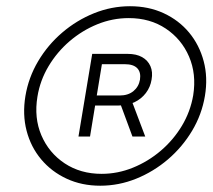

<svg xmlns="http://www.w3.org/2000/svg" viewBox="-20 -757 673 608"><path d="M297.4 -168.9Q238.8 -168.9 190.9 -191.2Q143.1 -213.4 110.4 -252.4Q77.6 -291.5 64.2 -343Q50.8 -394.5 60.5 -453.1Q70.3 -511.7 100.8 -563.2Q131.3 -614.7 177 -653.8Q222.7 -692.9 277.8 -715.1Q333 -737.3 391.6 -737.3Q450.7 -737.3 498.5 -715.1Q546.4 -692.9 578.9 -653.8Q611.3 -614.7 625 -563.2Q638.7 -511.7 628.9 -453.1Q619.1 -394.5 588.4 -343Q557.6 -291.5 512 -252.4Q466.3 -213.4 411.4 -191.2Q356.4 -168.9 297.4 -168.9ZM301.8 -206.5Q353 -206.5 401.1 -226.1Q449.2 -245.6 489.3 -279.8Q529.3 -314 556.2 -358.9Q583 -403.8 591.8 -455.1Q602.5 -522.5 578.6 -577.9Q554.7 -633.3 504.9 -666.5Q455.1 -699.7 387.7 -699.7Q336.4 -699.7 288.3 -680.2Q240.2 -660.6 200.4 -626.5Q160.6 -592.3 133.8 -547.4Q106.9 -502.4 98.6 -451.2Q87.4 -383.8 111.1 -328.4Q134.8 -272.9 184.8 -239.7Q234.9 -206.5 301.8 -206.5ZM399.4 -324.7 355.5 -443.4H395L439.9 -324.7ZM228.5 -324.7 272 -586.4H384.3Q411.6 -586.4 429.9 -576.2Q448.2 -565.9 456.3 -547.6Q464.4 -529.3 460 -504.9Q456.1 -481 441.9 -462.4Q427.7 -443.8 405.8 -433.3Q383.8 -422.9 356 -422.9H266.1L271 -454.6H358.9Q385.7 -454.6 402.6 -468.5Q419.4 -482.4 423.3 -504.9Q426.8 -528.3 414.6 -541Q402.3 -553.7 375.5 -553.7H302.7L265.1 -324.7Z"/></svg>

Font: Inter 28pt ExtraLight
Style: Italic
Weight: 250
Italic angle: -9.3988°
Designer: Rasmus Andersson
Foundry: rsms
Version: Version 4.001;git-66647c0bb